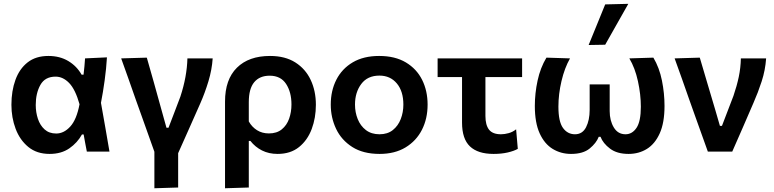

<svg xmlns="http://www.w3.org/2000/svg" viewBox="-20 -810 4134 1026"><path d="M245 12.5Q176.5 12.5 131.2 -24.8Q86 -62 63.5 -121.8Q41 -181.5 41 -250Q41 -324 62.5 -383.2Q84 -442.5 127.8 -476.8Q171.5 -511 238.5 -511Q299.5 -511 345 -483.8Q390.5 -456.5 416 -411H426.5Q429.5 -434 431.2 -455.5Q433 -477 434.5 -498L551.5 -503.5Q548 -443.5 539.2 -380Q530.5 -316.5 519.5 -260.5Q531 -195.5 542.5 -130.5Q553.5 -65 565 0H444Q439.5 -23 435.2 -46Q431 -69 427 -91.5H418Q393.5 -47 350.5 -17.2Q307.5 12.5 245 12.5ZM280.5 -96.5Q321.5 -96.5 355.5 -133.8Q389.5 -171 405 -253Q382.5 -332.5 349.5 -366.5Q316.5 -400.5 277 -400.5Q220.5 -400.5 195.8 -356.2Q171 -312 171 -249Q171 -210 182.5 -175.2Q194 -140.5 218.2 -118.5Q242.5 -96.5 280.5 -96.5Z M805 196V1Q788 -46 771 -94.5Q754 -142.5 737.5 -188.5L706 -276.5Q686.5 -331.5 667 -387.5Q647 -443.5 627.5 -498L764.5 -502Q781.5 -442.5 801.5 -372Q821 -301 839 -237L869.5 -127.5H880.5Q896.5 -169.5 912.5 -211Q928 -252 944 -294Q979 -400.5 981.5 -498H1116.5Q1112.5 -437.5 1093.8 -375.5Q1075 -313.5 1050.5 -258Q1021.5 -191 991.2 -124.2Q961 -57.5 932 8.5V192Z M1182.5 196V-267Q1182.5 -385.5 1246 -448.2Q1309.5 -511 1423 -511Q1503.5 -511 1558 -476.5Q1612.5 -442 1640.2 -383Q1668 -324 1668 -250Q1668 -180.5 1645.8 -120.8Q1623.5 -61 1578 -24.2Q1532.5 12.5 1463.5 12.5Q1416.5 12.5 1380 -6Q1343.5 -24.5 1318 -57H1309.5V192ZM1417 -97Q1459 -97 1485.8 -118.8Q1512.5 -140.5 1525 -175.8Q1537.5 -211 1537.5 -252Q1537.5 -317.5 1508.8 -361.5Q1480 -405.5 1421 -405.5Q1367.5 -405.5 1338.5 -370.8Q1309.5 -336 1309.5 -264V-161Q1326 -131.5 1353.5 -114.2Q1381 -97 1417 -97Z M2008.5 12.5Q1920.5 12.5 1862.5 -24.5Q1804.5 -61.5 1776 -121.5Q1747.5 -181.5 1747.5 -251Q1747.5 -325.5 1777.5 -384.2Q1807.5 -443 1865.2 -477Q1923 -511 2006 -511Q2091 -511 2148.8 -476.5Q2206.5 -442 2235.8 -383.2Q2265 -324.5 2265 -251Q2265 -176 2234.8 -116.5Q2204.5 -57 2147 -22.2Q2089.5 12.5 2008.5 12.5ZM2008 -92.5Q2051 -92.5 2079.2 -115Q2107.5 -137.5 2121.5 -173.8Q2135.5 -210 2135.5 -251Q2135.5 -322.5 2100.5 -364.2Q2065.5 -406 2007.5 -406Q1944 -406 1910.5 -361.2Q1877 -316.5 1877 -251Q1877 -210 1891.5 -173.8Q1906 -137.5 1935.2 -115Q1964.5 -92.5 2008 -92.5Z M2617.5 12.5Q2533.5 12.5 2491.2 -27.8Q2449 -68 2449 -155V-398H2318.5V-498H2770V-398H2574V-190.5Q2574 -142 2593.2 -117.2Q2612.5 -92.5 2657 -92.5Q2676.5 -92.5 2698.2 -98.5Q2720 -104.5 2738 -119L2747 -14.5Q2726.5 -3 2693 4.8Q2659.5 12.5 2617.5 12.5Z M3031.5 12.5Q2977.5 12.5 2933.5 -14.2Q2889.5 -41 2863.8 -97.5Q2838 -154 2838 -244Q2838 -311.5 2852.8 -379.8Q2867.5 -448 2900 -502L3026 -498Q2997 -447 2980.5 -377Q2964 -307 2964 -240Q2964 -160 2988.5 -126.2Q3013 -92.5 3052.5 -92.5Q3092.5 -92.5 3111.8 -130.2Q3131 -168 3131 -223V-359H3238V-216.5Q3238 -165.5 3260 -129Q3282 -92.5 3322.5 -92.5Q3358.5 -92.5 3381.5 -127Q3404.5 -161.5 3404.5 -240Q3404.5 -305 3389 -376Q3373.5 -447 3343 -498L3471.5 -502Q3503.5 -448 3517.2 -379.8Q3531 -311.5 3531 -244Q3531 -154 3505.5 -97.5Q3480 -41 3436.8 -14.2Q3393.5 12.5 3339 12.5Q3277 12.5 3239.8 -15.8Q3202.5 -44 3189 -79H3179.5Q3166.5 -45.5 3131.2 -16.5Q3096 12.5 3031.5 12.5ZM3125.5 -569.5Q3147.5 -624 3170 -678.5Q3192 -732.5 3214 -786.5L3337.5 -789.5Q3305.5 -733.5 3275 -679Q3244.5 -624.5 3214 -571Z M3762.5 0Q3745.5 -47 3728.5 -95Q3711.5 -143 3695 -188.5L3663.5 -277Q3644 -332 3624.5 -388Q3604.5 -443.5 3585 -498L3719.5 -502Q3737.5 -442 3760 -365Q3782.5 -288 3803.5 -218.5L3827 -137.5H3838L3899.5 -298Q3917.5 -350.5 3927.8 -399.2Q3938 -448 3939 -498H4074Q4069.5 -434.5 4050.2 -375.2Q4031 -316 4006.5 -260.5Q3978.5 -195.5 3949.8 -129.5Q3921 -63.5 3893 0Z"/></svg>

Font: Heraclito SemiBold
Style: Regular
Weight: 600
Designer: Kostas Bartsokas (font) & Cristiano Sobral (main changes)
Foundry: Kostas Bartsokas (font) & Cristiano Sobral (main changes)
Version: Version 1.00;July 8, 2020;FontCreator 13.0.0.2655 64-bit